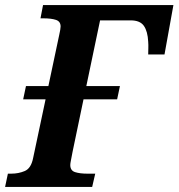

<svg xmlns="http://www.w3.org/2000/svg" viewBox="-42 -734 701 754"><path d="M-22 0 -11 -52H2Q31 -52 55.5 -62.5Q80 -73 88 -113L137 -344H49L60 -396H148L191 -599Q193 -608 194.5 -616.5Q196 -625 196 -630Q196 -650 177.5 -656Q159 -662 129 -662H117L127 -714H639L604 -520H540Q540 -533 540.5 -545Q541 -557 540 -570Q538 -611 523 -632.5Q508 -654 471 -654H351L297 -396H429L418 -344H286L243 -138Q239 -116 236.5 -104Q234 -92 234 -86Q234 -64 253 -58Q272 -52 301 -52H332L320 0Z"/></svg>

Font: Noto Serif SemiCondensed
Style: Bold Italic
Weight: 700
Width: 4
Italic angle: -12°
Designer: Monotype Design Team
Foundry: Monotype Imaging Inc.
Version: Version 2.014